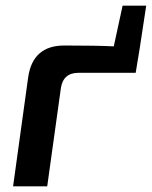

<svg xmlns="http://www.w3.org/2000/svg" viewBox="-20 -655 534 675"><path d="M471 -484 457 -399H256Q202 -399 194 -345L146 0H26L79 -383Q95 -495 206 -495Q322 -495 380 -492L411 -635H494Z"/></svg>

Font: Exo 2.0 Semi Bold
Style: Italic
Weight: 600
Italic angle: -8°
Designer: Natanael Gama
Version: Version 1.001;PS 001.001;hotconv 1.0.70;makeotf.lib2.5.58329